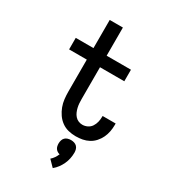

<svg xmlns="http://www.w3.org/2000/svg" viewBox="-234 -846 1069 1211"><g transform="rotate(30 300.0 -240.5)"><path d="M377 8Q350 8 323.5 1.5Q297 -5 275 -21Q253 -37 237.5 -59.5Q222 -82 212.5 -107.5Q203 -133 200 -160Q197 -187 197 -214V-446H68V-530H197V-735H293V-530H470V-446H293V-214Q293 -199 294 -184Q295 -169 298.5 -154Q302 -139 308 -125Q314 -111 324 -99.5Q334 -88 348 -82Q362 -76 377 -76Q396 -76 413.5 -84.5Q431 -93 441.5 -109Q452 -125 456.5 -144Q461 -163 461 -182Q461 -183 461 -184.5Q461 -186 461 -188H556Q556 -185 556 -182.5Q556 -180 556 -177Q556 -153 551.5 -129Q547 -105 536.5 -83Q526 -61 509.5 -42.5Q493 -24 471.5 -12.5Q450 -1 426 3.5Q402 8 377 8ZM353 254 310 210Q322 200 331.5 186Q341 172 347 157Q337 155 329 149.5Q321 144 316 136.5Q311 129 309 119.5Q307 110 307 101Q307 89 310.5 77.5Q314 66 322 58Q330 50 341.5 46.5Q353 43 365 43Q377 43 388.5 46.5Q400 50 408 58Q416 66 419.5 77.5Q423 89 423 101Q423 123 418.5 144.5Q414 166 405 185.5Q396 205 383 222.5Q370 240 353 254Z"/></g></svg>

Font: Iosevka Slab Medium Extended
Style: Regular
Weight: 500
Width: 7
Monospace: yes
Designer: Belleve Invis
Foundry: Belleve Invis
Version: Version 11.1.1; ttfautohint (v1.8.3)